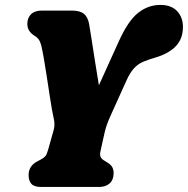

<svg xmlns="http://www.w3.org/2000/svg" viewBox="-20 -742 746 762"><path d="M431 -55.5Q431 -28.5 415.2 -14.2Q399.5 0 374 0H142.5Q115 0 104.2 -12.8Q93.5 -25.5 93.5 -47Q93.5 -83.5 128 -101.5L143 -109.5Q155 -116 160.5 -122.8Q166 -129.5 171.5 -149.5L193 -226Q198.5 -245.5 194.2 -266.8Q190 -288 186 -308Q183 -324 177.8 -358.8Q172.5 -393.5 166.2 -434.5Q160 -475.5 153.8 -511.2Q147.5 -547 143 -564.5Q138.5 -579.5 132 -587.5Q125.5 -595.5 116.5 -600.5Q104 -608 96.2 -619.5Q88.5 -631 88.5 -647.5Q88.5 -671 103.2 -685.5Q118 -700 145.5 -700H265Q297 -700 313 -687.2Q329 -674.5 334 -645Q337.5 -624 343.8 -584Q350 -544 357.5 -496Q365 -448 372.5 -403.5L452 -579Q488.5 -659.5 528.2 -691Q568 -722.5 616.5 -722.5Q659.5 -722.5 682.8 -698Q706 -673.5 706 -635Q706 -588.5 678 -559Q650 -529.5 598 -514Q568.5 -505.5 548 -496.8Q527.5 -488 511.8 -471Q496 -454 481 -420.5L418 -281Q407.5 -258 402.2 -241.2Q397 -224.5 394 -210.5L379 -143Q375.5 -127.5 379 -119.8Q382.5 -112 391 -106.5L404.5 -98Q420.5 -88.5 425.8 -78Q431 -67.5 431 -55.5Z"/></svg>

Font: Fraunces 144pt S100 Black
Style: Italic
Weight: 900
Italic angle: -16°
Version: Version 1.000; ttfautohint (v1.8.3)